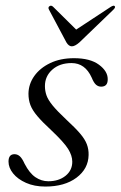

<svg xmlns="http://www.w3.org/2000/svg" viewBox="-20 -660 432 688"><path d="M153 -10.5Q190.5 -10.5 214.8 -30Q239 -49.5 239 -80.5Q239 -102.5 224 -126.5Q209 -150.5 164 -193Q131.5 -223 113.8 -244Q96 -265 89 -283.5Q82 -302 82 -324.5Q82.5 -359 103 -387.8Q123.5 -416.5 160 -434Q196.5 -451.5 245 -451.5Q303 -451.5 334.5 -428.2Q366 -405 366 -376.5Q366.5 -349.5 342.5 -349.5Q332 -349.5 324 -356.5Q316 -363.5 308.5 -382Q285 -434 236.5 -434Q194 -434 167.5 -410.5Q141 -387 141 -351.5Q141 -334.5 146.5 -318.5Q152 -302.5 168.5 -282.2Q185 -262 217.5 -231.5Q249.5 -202 267 -181.5Q284.5 -161 291.2 -143Q298 -125 297.5 -104.5Q296.5 -55 254 -23.2Q211.5 8.5 142.5 8.5Q103 8.5 73.2 -4.8Q43.5 -18 27 -38.5Q10.5 -59 10.5 -81Q10.5 -107.5 32 -107.5Q42.5 -107.5 51 -100Q59.5 -92.5 68 -73.5Q85.5 -39.5 107 -25Q128.5 -10.5 153 -10.5ZM264.5 -508Q248.5 -494 237.5 -494Q226.5 -494 218 -508L155.5 -625.5Q151 -633.5 157.5 -638Q164 -642 170.5 -635.5L253 -554L377 -635.5Q387.5 -642 391 -638Q395 -634 386.5 -625.5Z"/></svg>

Font: Fraunces 72pt S000 Light
Style: Italic
Weight: 300
Italic angle: -16°
Version: Version 1.000; ttfautohint (v1.8.3)